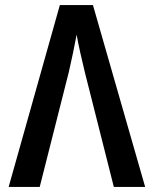

<svg xmlns="http://www.w3.org/2000/svg" viewBox="-20 -734 603 754"><path d="M14 0 215 -714H345L550 0H427L313 -451Q305 -484 295.5 -526Q286 -568 281 -598Q275 -566 266.5 -525Q258 -484 250 -450L136 0Z"/></svg>

Font: Noto Sans Mono SemiCondensed SemiBold
Style: Regular
Weight: 600
Width: 4
Designer: Monotype Design Team
Foundry: Monotype Imaging Inc.
Version: Version 2.014; ttfautohint (v1.8.4.7-5d5b)